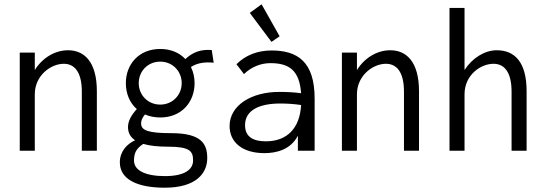

<svg xmlns="http://www.w3.org/2000/svg" viewBox="-20 -702 2540 894"><path d="M72 0H142V-263C142 -350 216 -405 277 -405C324 -405 361 -371 361 -275V0H431V-277C431 -415 372 -468 297 -468C235 -468 177 -432 142 -376V-457H72Z M726 -155C825 -155 886 -226 886 -315C886 -342 880 -368 869 -390C900 -410 935 -414 975 -410L966 -469C914 -473 878 -459 843 -427C816 -456 776 -474 726 -474C627 -474 566 -403 566 -315C566 -266 584 -223 617 -194C592 -167 576 -139 576 -110C576 -83 588 -63 609 -49C570 -31 538 4 538 54C538 133 619 172 747 172C893 172 945 105 945 34C945 -33 917 -82 777 -82C670 -82 637 -95 637 -127C637 -141 642 -153 655 -169C676 -160 700 -155 726 -155ZM726 -215C668 -215 626 -260 626 -315C626 -370 668 -415 726 -415C784 -415 826 -370 826 -315C826 -260 784 -215 726 -215ZM604 46C604 8 616 -11 647 -32C677 -23 716 -19 762 -19C863 -19 879 1 879 45C879 88 839 118 748 118C658 118 604 92 604 46Z M1244 -507 1282 -533 1198 -682 1143 -642ZM1211 11C1264 11 1332 -3 1367 -70V0H1445V-243C1445 -415 1365 -467 1244 -467C1181 -467 1124 -446 1081 -403L1116 -357C1151 -391 1195 -408 1239 -408C1327 -408 1374 -374 1382 -268C1344 -273 1310 -274 1279 -274C1153 -274 1049 -213 1049 -115C1049 -41 1107 11 1211 11ZM1121 -119C1121 -190 1189 -220 1285 -220C1315 -220 1350 -218 1382 -213C1376 -104 1316 -44 1218 -44C1163 -44 1121 -62 1121 -119Z M1572 0H1642V-263C1642 -350 1716 -405 1777 -405C1824 -405 1861 -371 1861 -275V0H1931V-277C1931 -415 1872 -468 1797 -468C1735 -468 1677 -432 1642 -376V-457H1572Z M2073 0H2143V-263C2143 -352 2217 -405 2278 -405C2325 -405 2362 -371 2362 -275V0H2432V-277C2432 -415 2375 -468 2293 -468C2237 -468 2179 -432 2143 -376V-665H2073Z"/></svg>

Font: Inconsolata Thin
Style: Regular
Weight: 100
Monospace: yes
Designer: Raph Levien, Cyreal, Brenton Simpson
Foundry: Raph Levien, Cyreal, Google
Version: Version 3.100